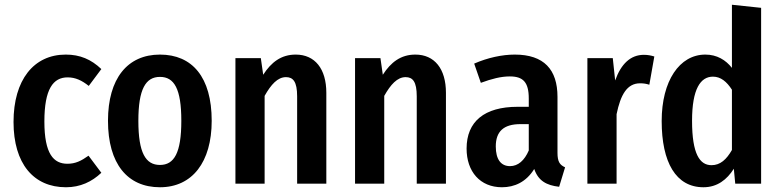

<svg xmlns="http://www.w3.org/2000/svg" viewBox="-20 -774 3289 809"><path d="M257 -544C122 -544 37 -437 37 -260C37 -85 121 15 258 15C318 15 367 -8 407 -46L353 -118C322 -96 298 -84 264 -84C206 -84 167 -125 167 -262C167 -399 204 -448 265 -448C298 -448 325 -435 354 -412L407 -483C364 -524 317 -544 257 -544Z M654 -544C517 -544 435 -443 435 -265C435 -84 517 15 654 15C790 15 872 -91 872 -265C872 -449 790 -544 654 -544ZM654 -450C714 -450 744 -400 744 -265C744 -130 714 -79 654 -79C594 -79 563 -129 563 -265C563 -399 594 -450 654 -450Z M1226 -544C1165 -544 1123 -512 1089 -459L1079 -529H972V0H1095V-370C1122 -418 1150 -449 1185 -449C1215 -449 1232 -430 1232 -368V0H1355V-383C1355 -484 1307 -544 1226 -544Z M1730 -544C1669 -544 1627 -512 1593 -459L1583 -529H1476V0H1599V-370C1626 -418 1654 -449 1689 -449C1719 -449 1736 -430 1736 -368V0H1859V-383C1859 -484 1811 -544 1730 -544Z M2329 -130V-366C2329 -481 2272 -544 2149 -544C2096 -544 2035 -531 1978 -506L2006 -425C2052 -442 2091 -452 2128 -452C2184 -452 2208 -428 2208 -359V-324H2161C2021 -324 1946 -262 1946 -148C1946 -51 2003 15 2095 15C2148 15 2197 -7 2231 -62C2248 -12 2283 7 2336 13L2361 -69C2339 -79 2329 -92 2329 -130ZM2129 -74C2091 -74 2069 -102 2069 -157C2069 -220 2102 -251 2173 -251H2208V-140C2190 -98 2163 -74 2129 -74Z M2693 -543C2637 -543 2597 -505 2572 -435L2562 -529H2455V0H2578V-293C2595 -375 2622 -423 2677 -423C2693 -423 2703 -421 2716 -417L2737 -536C2724 -540 2710 -543 2693 -543Z M3064 -754V-488C3038 -521 3001 -544 2952 -544C2843 -544 2768 -433 2768 -264C2768 -90 2828 15 2944 15C3002 15 3043 -17 3072 -63L3078 0H3187V-741ZM2978 -78C2929 -78 2896 -124 2896 -265C2896 -400 2932 -451 2984 -451C3017 -451 3042 -430 3064 -396V-142C3041 -102 3015 -78 2978 -78Z"/></svg>

Font: Fira Sans Condensed Medium
Style: Regular
Weight: 500
Width: 3
Designer: Carrois Corporate & Edenspiekermann AG
Foundry: Carrois Corporate GbR & Edenspiekermann AG
Version: Version 4.202;PS 004.202;hotconv 1.0.88;makeotf.lib2.5.64775